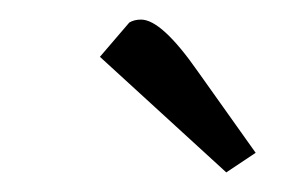

<svg xmlns="http://www.w3.org/2000/svg" viewBox="-20 -706 304 196"><path d="M124 -686Q145 -686 182 -633L241 -550L211 -530L82 -648L112 -683Q117 -686 124 -686Z"/></svg>

Font: Ruluko
Style: Regular
Weight: 400
Designer: Ana Sanfelippo, Angelica Diaz, Meme Hernandez
Foundry: Ana Sanfelippo, Angelica Diaz y Meme Hernandez
Version: Version 1.001